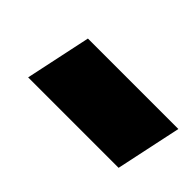

<svg xmlns="http://www.w3.org/2000/svg" viewBox="-29 -760 406 406"><g transform="rotate(45 173.5 -557.5)"><path d="M44.9 -483.9 76.2 -631.3H346.7L315.4 -483.9Z"/></g></svg>

Font: Open Sans SemiCondensed ExtraBold
Style: Italic
Weight: 800
Width: 4
Italic angle: -12°
Designer: Monotype Design Team
Foundry: Monotype Imaging Inc.
Version: Version 3.003